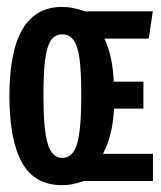

<svg xmlns="http://www.w3.org/2000/svg" viewBox="-20 -525 466 557"><path d="M227.1 -492.2H423.3L411.6 -413.1H282.7Q306.2 -366.2 310.1 -288.1H396V-210H311Q306.6 -131.3 278.8 -78.6H423.8V0H224.1Q204.1 6.3 190.4 9.3Q176.8 12.2 159.7 12.2Q80.1 12.2 43.7 -53.5Q7.3 -119.1 7.3 -246.6Q7.3 -504.9 159.7 -504.9Q177.7 -504.9 192.6 -501.7Q207.5 -498.5 227.1 -492.2ZM106 -246.6Q106 -149.4 118.4 -108.2Q130.9 -66.9 160.6 -66.9Q191.4 -66.9 203.6 -107.7Q215.8 -148.4 215.8 -246.6Q215.8 -314.9 210.9 -353Q206.1 -391.1 193.8 -408.2Q181.6 -425.3 160.6 -425.3Q139.2 -425.3 127.4 -407.5Q115.7 -389.6 110.8 -351.3Q106 -313 106 -246.6Z"/></svg>

Font: Amiri Typewriter
Style: Bold
Weight: 700
Monospace: yes
Designer: Khaled Hosny
Version: Version 1.1